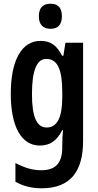

<svg xmlns="http://www.w3.org/2000/svg" viewBox="-20 -773 526 1033"><path d="M252 -753C210 -753 189 -730 189 -685C189 -641 212 -618 252 -618C292 -618 313 -641 313 -685C313 -729 294 -753 252 -753ZM198 -553C98 -553 38 -452 38 -268C38 -90 96 10 194 10C250 10 286 -16 315 -73H319C316 -46 315 -15 315 7V20C315 110 274 143 201 143C158 143 114 131 63 104V205C105 228 149 240 204 240C360 240 427 148 427 -15V-543H332L321 -473H314C285 -531 250 -553 198 -553ZM229 -456C289 -456 315 -401 315 -276V-249C315 -140 287 -87 231 -87C178 -87 152 -143 152 -267C152 -392 177 -456 229 -456Z"/></svg>

Font: Noto Sans Myanmar UI ExtraCondensed SemiBold
Style: Regular
Weight: 600
Width: 2
Designer: Monotype Design Team
Foundry: Monotype Imaging Inc.
Version: Version 2.103